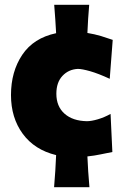

<svg xmlns="http://www.w3.org/2000/svg" viewBox="-20 -647 519 804"><path d="M206.5 137Q212.5 65.5 215 2.5Q124.5 -19.5 75.2 -86.8Q26 -154 26 -249Q26 -347 73.2 -417.5Q120.5 -488 215 -508Q213.5 -536.5 211.5 -566.2Q209.5 -596 207 -627H353.5Q351 -596.5 349 -567Q347 -537.5 346 -509Q376.5 -504 403.8 -495.8Q431 -487.5 452 -480L439.5 -317Q392 -339 357.5 -348.8Q323 -358.5 306 -358.5Q267 -356.5 241.5 -329.2Q216 -302 216 -254.5Q216 -201.5 250.2 -171Q284.5 -140.5 344 -139.5Q362.5 -139.5 389.8 -147.5Q417 -155.5 443 -170L450.5 -10.5Q429.5 -6.5 402.5 -0.8Q375.5 5 346 8Q348.5 69 354.5 137Z"/></svg>

Font: Commissioner Flair ExtraBold
Style: Regular
Weight: 800
Designer: Kostas Bartsokas
Foundry: Kostas Bartsokas
Version: Version 1.000; ttfautohint (v1.8.3)